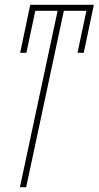

<svg xmlns="http://www.w3.org/2000/svg" viewBox="-20 -780 411 800"><path d="M89 0H63L220 -735H127L90 -560H64L106 -760H371L329 -560H303L340 -735H246Z"/></svg>

Font: Noto Sans Display Condensed Thin
Style: Italic
Weight: 250
Width: 3
Italic angle: -12°
Designer: Monotype Design Team
Foundry: Monotype Imaging Inc.
Version: Version 1.900